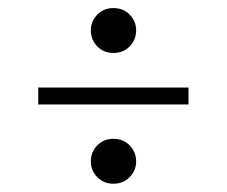

<svg xmlns="http://www.w3.org/2000/svg" viewBox="-20 -454 548 464"><path d="M254 -118.5Q278 -118.5 293.5 -102.5Q309 -86.5 309 -64Q309 -42 293.5 -26Q278 -10 254 -10Q230.5 -10 215 -26Q199.5 -42 199.5 -64Q199.5 -86.5 215 -102.5Q230.5 -118.5 254 -118.5ZM254 -434.5Q278 -434.5 293.5 -418.5Q309 -402.5 309 -380.5Q309 -358 293.5 -342Q278 -326 254 -326Q230.5 -326 215 -342Q199.5 -358 199.5 -380.5Q199.5 -402.5 215 -418.5Q230.5 -434.5 254 -434.5ZM72.5 -242.5H435.5V-201.5H72.5Z"/></svg>

Font: Newsreader 24pt
Style: Regular
Weight: 400
Designer: Hugues Gentile
Foundry: Production Type
Version: Version 1.003